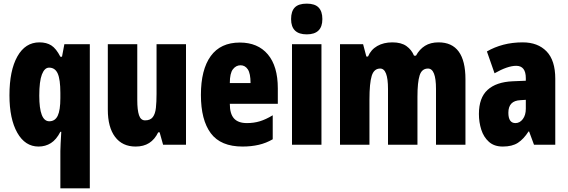

<svg xmlns="http://www.w3.org/2000/svg" viewBox="-20 -796 3123 1056"><path d="M312 35Q312 19 313.5 -7.5Q315 -34 317 -71H312Q290 -28 260 -9Q230 10 192 10Q118 10 75 -66Q32 -142 32 -272Q32 -408 75.5 -485.5Q119 -563 197 -563Q236 -563 262.5 -546Q289 -529 312 -484H321L334 -553H474V240H312ZM251 -129Q283 -129 297.5 -159.5Q312 -190 312 -256V-285Q312 -359 297.5 -391.5Q283 -424 250 -424Q225 -424 210.5 -386.5Q196 -349 196 -270Q196 -129 251 -129Z M1003 -553V0H877L858 -68H850Q831 -29 800.5 -9.5Q770 10 726 10Q653 10 613 -43Q573 -96 573 -193V-553H735V-246Q735 -191 744.5 -162.5Q754 -134 778 -134Q807 -134 820.5 -152Q834 -170 837.5 -203Q841 -236 841 -280V-553Z M1299 -562Q1398 -562 1453 -497Q1508 -432 1508 -310V-225H1244Q1244 -170 1267 -144.5Q1290 -119 1338 -119Q1376 -119 1409 -129Q1442 -139 1480 -162V-30Q1444 -9 1403 0.5Q1362 10 1314 10Q1194 10 1139.5 -63Q1085 -136 1085 -274Q1085 -413 1139 -487.5Q1193 -562 1299 -562ZM1303 -437Q1278 -437 1261 -415Q1244 -393 1244 -339H1358Q1358 -392 1343 -414.5Q1328 -437 1303 -437Z M1667 -776Q1712 -776 1732.5 -754.5Q1753 -733 1753 -691Q1753 -607 1667 -607Q1581 -607 1581 -691Q1581 -734 1601.5 -755Q1622 -776 1667 -776ZM1748 -553V0H1586V-553Z M2392 -563Q2540 -563 2540 -360V0H2378V-307Q2378 -419 2334 -419Q2300 -419 2288 -381.5Q2276 -344 2276 -264V0H2114V-307Q2114 -419 2071 -419Q2037 -419 2024.5 -379Q2012 -339 2012 -248V0H1850V-553H1977L1995 -485H2004Q2020 -523 2055 -543Q2090 -563 2138 -563Q2187 -563 2215.5 -542.5Q2244 -522 2257 -490H2268Q2287 -525 2317.5 -544Q2348 -563 2392 -563Z M2855 -563Q2938 -563 2986 -513.5Q3034 -464 3034 -363V0H2917L2890 -73H2887Q2860 -31 2828.5 -10.5Q2797 10 2745 10Q2698 10 2669 -16Q2640 -42 2627 -83Q2614 -124 2614 -169Q2614 -258 2661.5 -301.5Q2709 -345 2800 -349L2872 -352V-366Q2872 -434 2819 -434Q2772 -434 2700 -393L2658 -513Q2699 -537 2748.5 -550Q2798 -563 2855 -563ZM2842 -245Q2776 -242 2776 -176Q2776 -119 2815 -119Q2839 -119 2855.5 -141Q2872 -163 2872 -198V-247Z"/></svg>

Font: Noto Sans Tamil ExtraCondensed Black
Style: Regular
Weight: 900
Width: 2
Designer: Jelle Bosma - Monotype Design Team
Foundry: Monotype Imaging Inc.
Version: Version 2.004; ttfautohint (v1.8.4.7-5d5b)